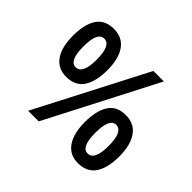

<svg xmlns="http://www.w3.org/2000/svg" viewBox="-149 -823 1023 1023"><g transform="rotate(45 362.5 -311.0)"><path d="M177 -271Q115 -271 81.5 -318Q48 -365 48 -452Q48 -538 79 -585Q110 -632 177 -632Q241 -632 274.5 -585Q308 -538 308 -452Q308 -366 276.5 -318.5Q245 -271 177 -271ZM484 -622H563L242 0H162ZM177 -343Q228 -343 228 -451Q228 -559 177 -559Q128 -559 128 -451Q128 -343 177 -343ZM546 10Q484 10 451 -38Q418 -86 418 -171Q418 -256 448.5 -304Q479 -352 547 -352Q611 -352 644.5 -304.5Q678 -257 678 -171Q678 -86 646.5 -38Q615 10 546 10ZM547 -63Q598 -63 598 -170Q598 -279 547 -279Q498 -279 498 -170Q498 -63 547 -63Z"/></g></svg>

Font: Noto Sans Gurmukhi Condensed Medium
Style: Regular
Weight: 500
Width: 3
Designer: Jelle Bosma - Monotype Design Team
Foundry: Monotype Imaging Inc.
Version: Version 2.004; ttfautohint (v1.8.4.7-5d5b)